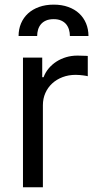

<svg xmlns="http://www.w3.org/2000/svg" viewBox="-20 -788 412 808"><path d="M76.7 -545.5H157.7V-463.1H163.4Q170.8 -483.3 184.8 -500Q198.9 -516.7 217.5 -528.8Q236.2 -540.8 258.5 -547.4Q280.9 -554 305.4 -554Q310 -554 316.2 -553.8Q322.4 -553.6 328.5 -553.4Q334.5 -553.3 340.2 -553.1Q345.9 -552.9 349.4 -552.6V-467.3Q347.3 -468 342.2 -468.9Q337 -469.8 330.1 -470.7Q323.2 -471.6 315 -472.3Q306.8 -473 298.3 -473Q268.5 -473 243.3 -463.4Q218 -453.8 199.6 -436.8Q181.1 -419.7 170.8 -396.3Q160.5 -372.9 160.5 -345.2V0H76.7ZM58.2 -636.4Q58.2 -665.1 68.5 -689.5Q78.8 -713.8 98 -731.4Q117.2 -748.9 144.5 -758.7Q171.9 -768.5 206 -768.5Q240.1 -768.5 267.2 -758.7Q294.4 -748.9 313.2 -731.4Q332 -713.8 342.2 -689.5Q352.3 -665.1 352.3 -636.4H274.1Q274.1 -650.9 270.2 -663.7Q266.3 -676.5 258.2 -686.3Q250 -696 237 -701.7Q224.1 -707.4 206 -707.4Q186.8 -707.4 173.5 -701.5Q160.2 -695.7 152 -685.7Q143.8 -675.8 140.1 -663Q136.4 -650.2 136.4 -636.4Z"/></svg>

Font: Interop
Style: Regular
Weight: 400
Designer: Rasmus Andersson, Google, Jang Haemin
Foundry: jhaemin
Version: Version 1.008